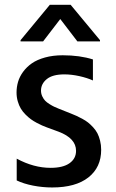

<svg xmlns="http://www.w3.org/2000/svg" viewBox="-20 -787 492 817"><path d="M163.4 -610.8H67.5V-616.1L192.1 -766.7H280.5L405.5 -616.1V-610.8H309.3L236.5 -706ZM202.1 10.7Q160.9 10.7 120.7 2.8Q80.6 -5 51.1 -19.2V-111.9Q123.6 -72.8 195.3 -72.8Q248.2 -72.8 275.9 -92.5Q303.6 -112.2 303.6 -145.2Q303.6 -198.5 229.4 -226.6L179.3 -245Q168.3 -249.3 159.4 -253Q150.6 -256.7 136.5 -264.2Q122.5 -271.7 111.7 -279.5Q100.9 -287.3 88.8 -299.4Q76.7 -311.4 68.7 -324.8Q60.7 -338.1 55.6 -355.8Q50.4 -373.6 50.4 -393.5Q50.4 -416.5 56.8 -438.6Q63.2 -460.6 78.3 -481.4Q93.4 -502.1 115.6 -517.6Q137.8 -533 171.5 -542.4Q205.3 -551.8 246.8 -551.8Q319.6 -551.8 375.4 -534.1V-444.6Q351.2 -455.6 317.6 -463.1Q284.1 -470.5 253.9 -470.5Q203.8 -470.5 179.2 -450.5Q154.5 -430.4 154.5 -401.6Q154.5 -388.5 159.8 -377.1Q165.1 -365.8 172.1 -358.5Q179 -351.2 191.1 -343.8Q203.1 -336.3 210.6 -332.9Q218 -329.5 230.8 -324.2L281.6 -304Q295.8 -298.3 305.4 -294Q315 -289.8 329.7 -281.8Q344.5 -273.8 354.6 -265.8Q364.7 -257.8 376.1 -245.6Q387.4 -233.3 394.4 -220Q401.3 -206.7 405.9 -188.4Q410.5 -170.1 410.5 -149.5Q410.5 -74.9 356.2 -32.1Q301.8 10.7 202.1 10.7Z"/></svg>

Font: TID UI Medium
Style: Regular
Weight: 500
Designer: The TID Project Authors
Foundry: Bakken & Bæck
Version: Version 1.001;hotconv 1.0.109;makeotfexe 2.5.65596